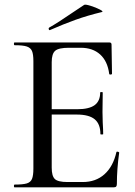

<svg xmlns="http://www.w3.org/2000/svg" viewBox="-20 -808 582 828"><path d="M43 -12Q79 -12 95.5 -17Q112 -22 118 -36.5Q124 -51 124 -81V-544Q124 -574 118 -588Q112 -602 95.5 -607.5Q79 -613 43 -613Q40 -613 40 -619Q40 -625 43 -625H451Q461 -625 461 -616L463 -490Q463 -487 457.5 -486.5Q452 -486 451 -489Q444 -544 412 -573Q380 -602 328 -602H277Q233 -602 218 -589Q203 -576 203 -540V-85Q203 -49 216.5 -36Q230 -23 271 -23H337Q393 -23 430.5 -56.5Q468 -90 482 -152Q482 -154 486 -154Q489 -154 491.5 -152.5Q494 -151 494 -150Q484 -78 484 -15Q484 -7 481 -3.5Q478 0 469 0H43Q40 0 40 -6Q40 -12 43 -12ZM311 -314H165V-337H313Q364 -337 388 -354.5Q412 -372 412 -409Q412 -411 417.5 -411Q423 -411 423 -409L422 -325L423 -280Q425 -248 425 -230Q425 -228 419 -228Q413 -228 413 -230Q413 -273 388.5 -293.5Q364 -314 311 -314ZM195 -678Q191 -678 190 -682.5Q189 -687 192 -689Q228 -709 295 -755Q327 -777 343 -787Q348 -790 370.5 -783Q393 -776 410.5 -767Q428 -758 419 -756Q357 -741 305.5 -722.5Q254 -704 197 -679Z"/></svg>

Font: Cormorant Unicase Medium
Style: Regular
Weight: 500
Designer: Christian Thalmann (Catharsis Fonts)
Foundry: Catharsis Fonts
Version: Version 4.000